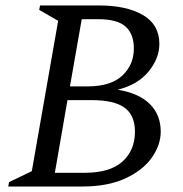

<svg xmlns="http://www.w3.org/2000/svg" viewBox="-20 -680 666 700"><path d="M10 0 13 -16 96 -56 192 -604 123 -644 126 -660H342Q442 -660 501.5 -625Q561 -590 561 -520Q561 -467 521.5 -419Q482 -371 409 -353Q487 -340 526.5 -300.5Q566 -261 566 -200Q566 -152 534 -106Q502 -60 438 -30Q374 0 279 0ZM339 -610H278L235 -365H299Q384 -365 426 -404.5Q468 -444 468 -503Q468 -556 438 -583Q408 -610 339 -610ZM314 -315H226L180 -50H288Q381 -50 426.5 -91Q472 -132 472 -200Q472 -260 434 -287.5Q396 -315 314 -315Z"/></svg>

Font: Spectral SC
Style: Italic
Weight: 400
Italic angle: -10°
Designer: Jean-Baptiste Levee
Foundry: Production Type
Version: Version 2.001